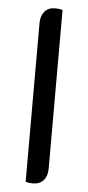

<svg xmlns="http://www.w3.org/2000/svg" viewBox="-52 -737 356 775"><g transform="rotate(5 126.0 -350.0)"><path d="M82 2V-641Q82 -670 97 -688Q112 -706 140 -706Q155 -706 170 -702V-59Q170 -29 154.5 -11.5Q139 6 111 6Q97 6 82 2Z"/></g></svg>

Font: Thasadith
Style: Bold
Weight: 700
Designer: Cadson Demak Co.,Ltd.
Foundry: Cadson Demak Co.,Ltd.
Version: Version 1.000; ttfautohint (v1.6)